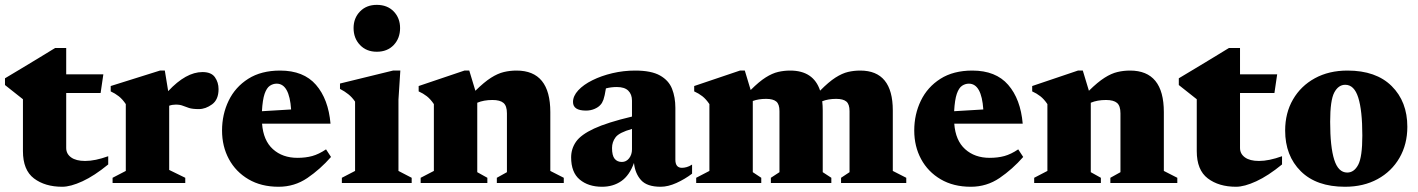

<svg xmlns="http://www.w3.org/2000/svg" viewBox="-22 -734 5688 770"><path d="M243.5 -140.5Q243.5 -117 263.2 -102.8Q283 -88.5 319.5 -88.5Q359.5 -88.5 412 -107.5V-74.5Q356.5 -29 308.8 -7Q261 15 227.5 15Q158.5 15 114.2 -18.5Q70 -52 70 -128V-336L-2 -393V-420Q25.5 -436.5 62.8 -458.8Q100 -481 136.8 -503.5Q173.5 -526 199 -541.5H243.5V-436H392.5L381.5 -361H243.5Z M790 -445Q825.5 -445 840 -424.2Q854.5 -403.5 854.5 -376.5Q854.5 -334.5 828.5 -315.5Q802.5 -296.5 775.5 -296.5Q750 -296.5 736 -301Q722 -305.5 711 -310Q700 -314.5 683 -314.5Q668.5 -314.5 656.5 -310V-52.5L721 -21V0H429.5V-21L482.5 -48.5V-316.5Q469 -336.5 454.2 -348Q439.5 -359.5 422 -367.5V-389L619.5 -451H639L652.5 -368.5Q724 -445 790 -445Z M1101.5 -451Q1195.5 -451 1245.2 -393.8Q1295 -336.5 1303.5 -238H1029Q1034 -170.5 1072.5 -135.8Q1111 -101 1171 -101Q1203.5 -101 1230 -108.2Q1256.5 -115.5 1285.5 -135L1305.5 -104.5Q1262.5 -55.5 1210.8 -20.2Q1159 15 1095.5 15Q1025.5 15 974.5 -15Q923.5 -45 896 -96Q868.5 -147 868.5 -210.5Q868.5 -275.5 895 -330.2Q921.5 -385 973.5 -418Q1025.5 -451 1101.5 -451ZM1087.5 -398.5Q1073 -398.5 1060.2 -390Q1047.5 -381.5 1039.2 -357.8Q1031 -334 1028.5 -288L1145.5 -295Q1138.5 -398.5 1087.5 -398.5Z M1489 -526.5Q1447.5 -526.5 1421.8 -553.5Q1396 -580.5 1396 -621.5Q1396 -661.5 1421.8 -688Q1447.5 -714.5 1489 -714.5Q1531.5 -714.5 1557 -688Q1582.5 -661.5 1582.5 -621.5Q1582.5 -580.5 1557 -553.5Q1531.5 -526.5 1489 -526.5ZM1583.5 -451 1576 -334.5V-48.5L1629 -21V0H1349V-21L1402 -48.5V-326.5Q1390 -344 1375 -356Q1360 -368 1341.5 -377.5V-399L1554 -451Z M1970.5 -21 2011 -43.5V-279.5Q2011 -309.5 1997.2 -321.2Q1983.5 -333 1953 -333Q1918 -333 1892 -322V-43.5L1932.5 -21V0H1665V-21L1718 -48.5V-316.5Q1704.5 -336.5 1689.8 -348Q1675 -359.5 1657 -367.5V-389L1840.5 -451H1860L1884.5 -370Q1920 -405 1947.2 -422.2Q1974.5 -439.5 1999 -445.2Q2023.5 -451 2049.5 -451Q2185 -451 2185 -284.5V-48.5L2239 -21V0H1970.5Z M2753.5 -37.5Q2724.5 -15.5 2690.8 -0.2Q2657 15 2627.5 15Q2573 15 2549 -11.5Q2525 -38 2520.5 -80.5Q2502.5 -30.5 2469.8 -7.8Q2437 15 2392.5 15Q2337.5 15 2303 -13.8Q2268.5 -42.5 2268.5 -103Q2268.5 -137.5 2288.2 -165.8Q2308 -194 2360.8 -218.5Q2413.5 -243 2512.5 -266.5V-330.5Q2512.5 -355.5 2497.8 -370.2Q2483 -385 2452 -385Q2428.5 -385 2408 -379.5Q2403 -348 2398 -334.2Q2393 -320.5 2386 -313.5Q2378 -304 2362.2 -297.2Q2346.5 -290.5 2328 -290.5Q2276 -290.5 2276 -325Q2276 -349 2297 -371.8Q2318 -394.5 2353.8 -412.2Q2389.5 -430 2434 -440.5Q2478.5 -451 2525.5 -451Q2590 -451 2625 -431.2Q2660 -411.5 2673.2 -377.8Q2686.5 -344 2686.5 -301.5V-93.5Q2686.5 -61 2713 -61Q2721.5 -61 2731.8 -63.8Q2742 -66.5 2753.5 -74ZM2432.5 -140.5Q2432.5 -110 2443 -97.2Q2453.5 -84.5 2472 -84.5Q2489.5 -84.5 2501 -99.2Q2512.5 -114 2512.5 -135V-217Q2461 -202.5 2446.8 -183.5Q2432.5 -164.5 2432.5 -140.5Z M3277.5 -291V-43.5L3312 -21V0H3069.5V-21L3104 -43.5V-288.5Q3104 -316 3091.2 -326.8Q3078.5 -337.5 3050.5 -337.5Q3020 -337.5 2997 -329V-43.5L3031 -21V0H2770V-21L2823 -48.5V-316.5Q2809.5 -336.5 2794.8 -348Q2780 -359.5 2762 -367.5V-389L2945.5 -451H2965L2988.5 -373Q3022.5 -407 3048.8 -423.5Q3075 -440 3098.5 -445.5Q3122 -451 3147 -451Q3240.5 -451 3267 -370.5Q3301.5 -405.5 3328.5 -422.8Q3355.5 -440 3379 -445.5Q3402.5 -451 3428 -451Q3558.5 -451 3558.5 -291V-48.5L3612.5 -21V0H3351V-21L3385 -43.5V-288.5Q3385 -316 3372.2 -326.8Q3359.5 -337.5 3331.5 -337.5Q3299.5 -337.5 3275.5 -328Q3277.5 -310.5 3277.5 -291Z M3877.5 -451Q3971.5 -451 4021.2 -393.8Q4071 -336.5 4079.5 -238H3805Q3810 -170.5 3848.5 -135.8Q3887 -101 3947 -101Q3979.5 -101 4006 -108.2Q4032.5 -115.5 4061.5 -135L4081.5 -104.5Q4038.5 -55.5 3986.8 -20.2Q3935 15 3871.5 15Q3801.5 15 3750.5 -15Q3699.5 -45 3672 -96Q3644.5 -147 3644.5 -210.5Q3644.5 -275.5 3671 -330.2Q3697.5 -385 3749.5 -418Q3801.5 -451 3877.5 -451ZM3863.5 -398.5Q3849 -398.5 3836.2 -390Q3823.5 -381.5 3815.2 -357.8Q3807 -334 3804.5 -288L3921.5 -295Q3914.5 -398.5 3863.5 -398.5Z M4431 -21 4471.5 -43.5V-279.5Q4471.5 -309.5 4457.8 -321.2Q4444 -333 4413.5 -333Q4378.5 -333 4352.5 -322V-43.5L4393 -21V0H4125.5V-21L4178.5 -48.5V-316.5Q4165 -336.5 4150.2 -348Q4135.5 -359.5 4117.5 -367.5V-389L4301 -451H4320.5L4345 -370Q4380.5 -405 4407.8 -422.2Q4435 -439.5 4459.5 -445.2Q4484 -451 4510 -451Q4645.5 -451 4645.5 -284.5V-48.5L4699.5 -21V0H4431Z M4951 -140.5Q4951 -117 4970.8 -102.8Q4990.5 -88.5 5027 -88.5Q5067 -88.5 5119.5 -107.5V-74.5Q5064 -29 5016.2 -7Q4968.5 15 4935 15Q4866 15 4821.8 -18.5Q4777.5 -52 4777.5 -128V-336L4705.5 -393V-420Q4733 -436.5 4770.2 -458.8Q4807.5 -481 4844.2 -503.5Q4881 -526 4906.5 -541.5H4951V-436H5100L5089 -361H4951Z M5372 15Q5257.5 15 5194.8 -47.2Q5132 -109.5 5132 -210.5Q5132 -281 5163.5 -335.2Q5195 -389.5 5251.2 -420.2Q5307.5 -451 5382 -451Q5496.5 -451 5559.2 -388.8Q5622 -326.5 5622 -225.5Q5622 -155.5 5590.5 -101Q5559 -46.5 5502.8 -15.8Q5446.5 15 5372 15ZM5381 -42Q5408.5 -42 5425 -73.2Q5441.5 -104.5 5441.5 -190.5Q5441.5 -291 5425.2 -342.5Q5409 -394 5373 -394Q5345.5 -394 5329 -363Q5312.5 -332 5312.5 -245.5Q5312.5 -145 5328.8 -93.5Q5345 -42 5381 -42Z"/></svg>

Font: Newsreader 16pt ExtraBold
Style: Regular
Weight: 800
Designer: Hugues Gentile
Foundry: Production Type
Version: Version 1.003; ttfautohint (v1.8.3)